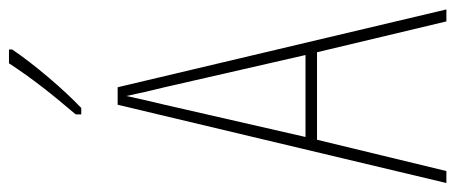

<svg xmlns="http://www.w3.org/2000/svg" viewBox="-306 -684 990 417"><g transform="rotate(-90 188.5 -475.0)"><path d="M290 -943V-950H260C226 -898 194 -858 149 -805V-793H163C202 -830 257 -894 290 -943ZM351 0H377L208 -714H170L0 0H26L94 -281H284ZM208 -612 278 -306H100L170 -612C178 -646 183 -666 189 -695C195 -666 200 -645 208 -612Z"/></g></svg>

Font: Noto Sans Ethiopic ExtraCondensed Thin
Style: Regular
Weight: 100
Width: 2
Designer: Monotype Design Team
Foundry: Monotype Imaging Inc.
Version: Version 2.102